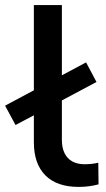

<svg xmlns="http://www.w3.org/2000/svg" viewBox="-47 -725 418 754"><path d="M262 9Q176 9 131 -36.5Q86 -82 86 -166V-705H196V-175Q196 -145 206.5 -123.5Q217 -102 237 -91Q257 -80 286 -80Q299 -80 313 -81.5Q327 -83 339 -86L340 -1Q321 4 302 6.5Q283 9 262 9ZM14 -234 -27 -310 291 -480 332 -403Z"/></svg>

Font: Nunito Sans 10pt SemiExpanded SemiBold
Style: Regular
Weight: 600
Width: 6
Designer: Vernon Adams
Foundry: Vernon Adams
Version: Version 3.101;gftools[0.9.27]